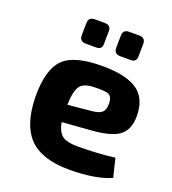

<svg xmlns="http://www.w3.org/2000/svg" viewBox="-131 -804 822 916"><g transform="rotate(20 280.0 -346.0)"><path d="M193 -580Q162 -580 161 -610L162 -672Q162 -704 194 -704H244Q276 -704 276 -673L275 -610Q276 -580 246 -580ZM368 -580Q337 -580 336 -610L337 -673Q337 -704 368 -704H419Q451 -704 451 -673L450 -610Q451 -580 421 -580ZM535 -23Q457 12 323 12Q182 12 118 -56Q57 -120 54 -257Q52 -401 111 -456Q165 -507 305 -507Q435 -507 491 -461Q540 -421 540 -337Q540 -267 496 -236Q455 -207 357 -200L213 -189Q221 -140 249 -121Q273 -106 324 -106Q421 -106 512 -117ZM323 -287Q363 -290 378 -302Q396 -316 395 -351Q394 -384 375 -393Q360 -400 311 -399Q253 -399 233 -375Q212 -350 210 -276Z"/></g></svg>

Font: Taylor Sans Bold LRS
Style: Bold
Weight: 700
Italic angle: -8°
Designer: Natanael Gama
Version: Version 1.001 September 8, 2015